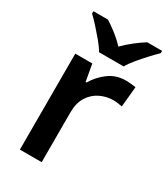

<svg xmlns="http://www.w3.org/2000/svg" viewBox="-189 -853 820 939"><g transform="rotate(30 221.0 -383.0)"><path d="M363 -552Q375 -552 391 -550.5Q407 -549 418 -547L407 -432Q398 -434 383.5 -436Q369 -438 357 -438Q318 -438 282.5 -420.5Q247 -403 225.5 -368.5Q204 -334 204 -281V0H81V-542H177L194 -447H199Q224 -490 265.5 -521Q307 -552 363 -552ZM178 -606Q165 -629 142.5 -656Q120 -683 96.5 -709Q73 -735 54 -753V-766H136Q162 -750 191.5 -727Q221 -704 246 -677Q273 -704 302.5 -727Q332 -750 358 -766H442V-753Q423 -735 399 -709Q375 -683 352.5 -656Q330 -629 317 -606Z"/></g></svg>

Font: Noto Sans New Tai Lue SemiBold
Style: Regular
Weight: 600
Version: Version 2.003